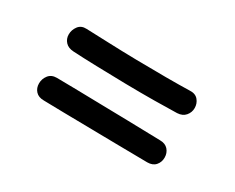

<svg xmlns="http://www.w3.org/2000/svg" viewBox="-52 -632 755 617"><g transform="rotate(30 325.0 -324.0)"><path d="M132 -377Q112 -378 101.5 -389.5Q91 -401 91 -417Q91 -434 101.5 -448Q112 -462 132 -461Q164 -460 214.5 -458Q265 -456 321.5 -455Q378 -454 430.5 -454Q483 -454 519 -455Q539 -456 549.5 -443.5Q560 -431 560 -414Q560 -398 549.5 -385.5Q539 -373 519 -372Q486 -371 435 -370.5Q384 -370 327.5 -371Q271 -372 219 -373.5Q167 -375 132 -377ZM128 -193Q108 -193 97.5 -204.5Q87 -216 87 -233Q87 -250 97.5 -263.5Q108 -277 128 -277Q154 -277 198 -276Q242 -275 293.5 -274Q345 -273 392.5 -272Q440 -271 473.5 -270Q507 -269 515 -269Q535 -269 545.5 -257Q556 -245 556 -228Q556 -211 545.5 -199Q535 -187 515 -187Q509 -187 477 -187.5Q445 -188 398 -188.5Q351 -189 299.5 -190Q248 -191 202 -191.5Q156 -192 128 -193Z"/></g></svg>

Font: Playpen Sans Arabic
Style: Regular
Weight: 400
Designer: Azza Alameddine, Laura Meseguer, Veronika Burian, José Scaglione
Foundry: TypeTogether
Version: Version 2.000